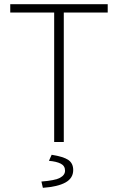

<svg xmlns="http://www.w3.org/2000/svg" viewBox="-20 -679 564 918"><path d="M239 0V-619H29V-659H495V-619H285V0ZM185 219 178 189Q243 184 267 171Q291 158 291 137Q291 114 270.5 103.5Q250 93 214 90L227 61Q284 70 307 86Q330 102 330 134Q330 173 293 193.5Q256 214 185 219Z"/></svg>

Font: Source Sans 3 Light
Style: Regular
Weight: 300
Designer: Paul D. Hunt
Foundry: Adobe
Version: Version 3.052;hotconv 1.1.0;makeotfexe 2.6.0